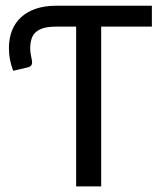

<svg xmlns="http://www.w3.org/2000/svg" viewBox="-20 -662 571 682"><path d="M519.5 -641.6V-567.4H339.4V0H250.5V-567.4H179.2Q153.3 -567.4 135.7 -562.5Q118.2 -557.6 107.4 -548.1Q96.7 -538.6 92 -523.9Q87.4 -509.3 87.4 -490.2Q87.4 -479 89.4 -468Q91.3 -457 92.8 -450.2Q95.2 -441.4 92.8 -433.3Q90.3 -425.3 77.6 -422.4L26.9 -410.6Q19 -431.2 15.4 -450.2Q11.7 -469.2 11.7 -491.7Q11.7 -525.9 22.7 -553.7Q33.7 -581.5 55.2 -601.1Q76.7 -620.6 107.7 -631.1Q138.7 -641.6 179.2 -641.6Z"/></svg>

Font: Carlito
Style: Regular
Weight: 400
Designer: Lukasz Dziedzic
Foundry: tyPoland Lukasz Dziedzic
Version: Version 1.104